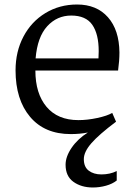

<svg xmlns="http://www.w3.org/2000/svg" viewBox="-20 -583 600 852"><path d="M510 -350Q510 -314 504 -270H137Q137 -168 186.5 -109Q236 -50 328 -50Q368 -50 412 -59.5Q456 -69 478 -82L495 -43Q419 14 385.5 52.5Q352 91 352 123Q352 158 374 174.5Q396 191 430 191Q468 191 498 176V218Q479 233 450.5 241Q422 249 392 249Q341 249 306 224Q271 199 271 148Q271 112 298 72.5Q325 33 370 5Q334 12 294 12Q178 12 113.5 -64.5Q49 -141 49 -271Q49 -354 84 -420.5Q119 -487 181.5 -525Q244 -563 322 -563Q409 -563 459 -506.5Q509 -450 510 -350ZM138 -324H417Q418 -335 418 -356Q418 -432 389.5 -473Q361 -514 296 -514Q233 -514 189.5 -466.5Q146 -419 138 -324Z"/></svg>

Font: Grenzecho Serif
Style: Serif-Regular
Weight: 400
Designer: Dan Reynolds
Foundry: Dan Reynolds
Version: Version 1.001; ttfautohint (v1.1) -l 5 -r 5 -G 72 -x 0 -D la